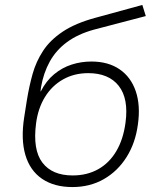

<svg xmlns="http://www.w3.org/2000/svg" viewBox="-20 -749 652 777"><path d="M273 8Q199 8 150 -25.5Q101 -59 82.5 -122.5Q64 -186 78 -275L89 -345Q98 -400 112 -450Q126 -500 154.5 -543.5Q183 -587 234 -621Q285 -655 366 -677L556 -729L570 -684L360 -629Q295 -611 251 -578.5Q207 -546 181.5 -500Q156 -454 146 -396L144 -379H145Q167 -422 199 -448.5Q231 -475 269.5 -487.5Q308 -500 350 -500Q418 -500 464 -468.5Q510 -437 529.5 -379.5Q549 -322 538 -245Q528 -170 492 -113Q456 -56 400 -24Q344 8 273 8ZM274 -39Q332 -39 377 -64Q422 -89 450.5 -137Q479 -185 488 -253Q501 -350 460.5 -401.5Q420 -453 337 -453Q280 -453 235 -427.5Q190 -402 162 -356.5Q134 -311 126 -250Q112 -143 151.5 -91Q191 -39 274 -39Z"/></svg>

Font: Nunito Sans 7pt ExtraLight
Style: Italic
Weight: 250
Italic angle: -9°
Designer: Vernon Adams
Foundry: Vernon Adams
Version: Version 3.101;gftools[0.9.27]